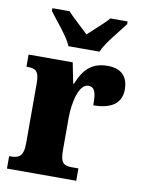

<svg xmlns="http://www.w3.org/2000/svg" viewBox="-86 -826 668 887"><g transform="rotate(10 248.0 -383.0)"><path d="M191 -606H336C355 -651 412 -715 440 -753V-766H359C341 -743 290 -700 263 -674C237 -700 187 -743 168 -766H87V-753C115 -715 172 -651 191 -606ZM9 0H334V-58H302C269 -58 249 -66 249 -125V-277C249 -358 271 -442 313 -442C346 -442 351 -412 351 -357C429 -357 482 -385 482 -454C482 -508 455 -548 386 -548C317 -548 276 -516 246 -440H242L223 -536H16V-479H20C59 -479 76 -470 76 -411V-130C76 -67 53 -58 13 -58H9Z"/></g></svg>

Font: Noto Serif Khmer Condensed Black
Style: Regular
Weight: 900
Width: 3
Designer: Danh Hong and the Monotype Design Team
Foundry: Monotype Imaging Inc.
Version: Version 2.004